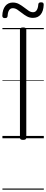

<svg xmlns="http://www.w3.org/2000/svg" viewBox="-21 -1199 400 1665"><path d="M180 14Q165 14 158.5 9.5Q152 5 152 -5V-942Q152 -952 158.5 -956.5Q165 -961 180 -961Q193 -961 200 -956.5Q207 -952 207 -942V-5Q207 5 200.5 9.5Q194 14 180 14ZM21 -1042Q-1 -1042 -1 -1063Q1 -1117 25 -1147Q49 -1177 90 -1177Q120 -1177 143.5 -1164Q167 -1151 187.5 -1135Q208 -1119 227 -1106Q246 -1093 266 -1093Q286 -1093 297.5 -1111Q309 -1129 311 -1160Q312 -1179 335 -1179Q348 -1179 353 -1174Q358 -1169 358 -1158Q356 -1103 332 -1073.5Q308 -1044 265 -1044Q236 -1044 212.5 -1057Q189 -1070 168.5 -1086.5Q148 -1103 129 -1115.5Q110 -1128 90 -1128Q70 -1128 58.5 -1111.5Q47 -1095 45 -1061Q44 -1051 39 -1046.5Q34 -1042 21 -1042ZM0 436H359V446H0ZM0 -20H359V0H0ZM0 -505H359V-500H0ZM0 -956H359V-946H0Z"/></svg>

Font: Playwrite HU Guides
Style: Regular
Weight: 400
Designer: Veronika Burian, José Scaglione
Foundry: TypeTogether
Version: Version 1.003